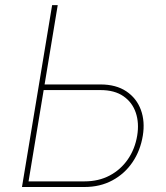

<svg xmlns="http://www.w3.org/2000/svg" viewBox="-20 -748 666 768"><path d="M148.4 -410.2H381.8Q444.3 -410.2 485.4 -382.6Q526.4 -355 543.5 -308.6Q560.5 -262.2 551.3 -205.6Q541.5 -145.5 510 -99.1Q478.5 -52.7 429.4 -26.4Q380.4 0 317.9 0H67.9L188.5 -727.5H210.9L94.2 -22.5H317.9Q374.5 -22.5 418.7 -45.9Q462.9 -69.3 491.5 -110.8Q520 -152.3 528.8 -205.6Q537.1 -255.9 523.2 -297.1Q509.3 -338.4 473.9 -363Q438.5 -387.7 381.8 -387.7H144.5Z"/></svg>

Font: Inter Thin
Style: Italic
Weight: 250
Italic angle: -9.3988°
Designer: Rasmus Andersson
Foundry: rsms
Version: Version 4.001;git-66647c0bb